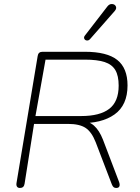

<svg xmlns="http://www.w3.org/2000/svg" viewBox="-20 -927 694 953"><path d="M62 -19 167 -649Q170 -670 191 -670H401Q511 -670 562 -629.5Q613 -589 613 -503Q613 -405 548.5 -359Q484 -313 373 -316V-327H381Q420 -327 446.5 -303.5Q473 -280 491 -234L571 -24Q576 -10 572.5 -2Q569 6 557 6Q549 6 544 2Q539 -2 535 -12L455 -221Q435 -272 405 -292Q375 -312 317 -312H149L102 -15Q99 6 79 6Q69 6 64.5 -0.5Q60 -7 62 -19ZM569 -502Q569 -551 552.5 -579Q536 -607 499.5 -619Q463 -631 401 -631H206L156 -351H383Q476 -351 522.5 -387Q569 -423 569 -502ZM401 -750 513 -895Q523 -908 536.5 -907Q550 -906 555 -895.5Q560 -885 550 -873L427 -733Q420 -725 411 -726Q402 -727 398.5 -734.5Q395 -742 401 -750Z"/></svg>

Font: SN Pro Thin
Style: Italic
Weight: 200
Italic angle: -9°
Designer: Tobias Whetton
Foundry: Supernotes
Version: Version 1.003;Glyphs 3.3 (3324)